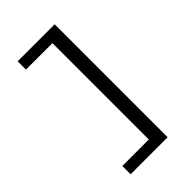

<svg xmlns="http://www.w3.org/2000/svg" viewBox="-291 -902 1203 1203"><g transform="rotate(-45 310.0 -300.5)"><path d="M445 200V-801H117V-727.5H351.5V126.5H117V200Z"/></g></svg>

Font: Monaspace Krypton
Style: Regular
Weight: 400
Designer: Riley Cran & the Lettermatic Team
Foundry: Lettermatic
Version: Version 1.200 (Monaspace Krypton)